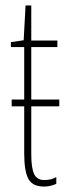

<svg xmlns="http://www.w3.org/2000/svg" viewBox="-20 -676 249 706"><path d="M95 -285V-108Q95 -58 105.5 -36Q116 -14 143 -14Q169 -14 187 -25V0Q165 10 142 10Q99 10 84 -19Q69 -48 69 -112V-285H23V-310H69V-503H20V-521L67 -528L74 -656H95V-527H191V-503H95V-310H198V-285Z"/></svg>

Font: Noto Sans Display Thin Cond
Style: Regular
Weight: 250
Width: 3
Designer: Monotype Design team
Foundry: Monotype Imaging Inc.
Version: Version 1.000